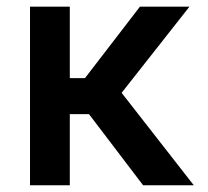

<svg xmlns="http://www.w3.org/2000/svg" viewBox="-20 -548 615 568"><path d="M403.3 0 243.2 -210.4H186.5V0H68.8V-528.3H186.5V-316.9H231.4L394 -528.3H540.5L339.8 -273.4L553.2 0Z"/></svg>

Font: Vazirmatn UI Medium
Style: Regular
Weight: 500
Designer: Saber Rastikerdar
Foundry: Saber Rastikerdar
Version: Version 33.003